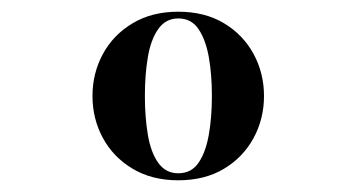

<svg xmlns="http://www.w3.org/2000/svg" viewBox="-20 -783 607 328"><path d="M284.5 -475Q239.5 -475 206.5 -494.8Q173.5 -514.5 155.8 -547.2Q138 -580 138 -619Q138 -658 155.8 -690.8Q173.5 -723.5 206.5 -743.2Q239.5 -763 284.5 -763Q330 -763 362.8 -743.2Q395.5 -723.5 413.2 -690.8Q431 -658 431 -619Q431 -580 413.2 -547.2Q395.5 -514.5 362.8 -494.8Q330 -475 284.5 -475ZM284.5 -487Q307 -487 319.2 -505Q331.5 -523 336.8 -553.2Q342 -583.5 342 -619Q342 -655 336.8 -685Q331.5 -715 319.2 -733.2Q307 -751.5 284.5 -751.5Q263 -751.5 250.2 -733.2Q237.5 -715 232.5 -685Q227.5 -655 227.5 -619Q227.5 -583.5 232.5 -553.2Q237.5 -523 250.2 -505Q263 -487 284.5 -487Z"/></svg>

Font: Bodoni Moda
Style: Bold
Weight: 700
Designer: Owen Earl
Foundry: indestructible type
Version: Version 2.005